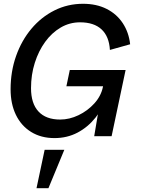

<svg xmlns="http://www.w3.org/2000/svg" viewBox="-20 -720 743 1015"><path d="M268 10Q197 10 144.5 -22.5Q92 -55 64 -113Q36 -171 36 -248Q36 -342 65 -424Q94 -506 146 -568Q198 -630 268 -665Q338 -700 419 -700Q490 -700 543.5 -673Q597 -646 629 -597.5Q661 -549 668 -486L561 -456Q557 -527 517 -564.5Q477 -602 403 -602Q348 -602 301 -574.5Q254 -547 219 -499Q184 -451 164 -388Q144 -325 144 -254Q144 -173 183.5 -130.5Q223 -88 298 -88Q347 -88 395 -111Q443 -134 478.5 -173Q514 -212 524 -260L543 -350H644L570 0H478L514 -214L547 -216Q526 -150 485.5 -99Q445 -48 390 -19Q335 10 268 10ZM331 -264 349 -350H594L576 -264ZM173 275 216 72H320L236 275Z"/></svg>

Font: Radio Canada Big
Style: Italic
Weight: 400
Italic angle: -12°
Designer: Étienne Aubert Bonn
Foundry: Coppers and Brasses
Version: Version 1.001